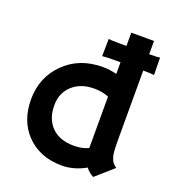

<svg xmlns="http://www.w3.org/2000/svg" viewBox="-133 -835 872 949"><g transform="rotate(20 303.0 -360.5)"><path d="M421.9 -27.3Q359.9 7.3 297.9 7.3Q235.8 7.3 189.5 -12.2Q143.1 -31.7 110.4 -65.9Q43 -136.2 43 -248.5Q43 -364.7 121.1 -441.9Q199.7 -520 322.3 -520Q359.9 -520 396 -510.3V-571.8H360.8Q323.7 -571.8 300.3 -569.3L301.8 -660.6Q312.5 -657.7 366.2 -657.7H396V-727.5H515.6V-657.7Q561.5 -657.7 571.8 -660.6L573.2 -569.3Q550.3 -571.8 515.6 -571.8V-205.6Q515.6 -140.6 521.7 -120.6Q527.8 -100.6 535.4 -91.3Q543 -82 554.7 -73.7L462.9 7.3Q437.5 -6.3 421.9 -27.3ZM320.8 -105Q361.8 -105 396 -120.6V-391.1Q361.8 -405.3 321.8 -405.3Q281.7 -405.3 253.2 -394.5Q224.6 -383.8 204.1 -364.7Q161.1 -324.7 161.1 -260.7Q161.1 -190.9 200.2 -149.4Q242.2 -105 320.8 -105Z"/></g></svg>

Font: HammersmithOne
Style: Regular
Weight: 400
Designer: Nicole Fally
Foundry: Nicole Fally
Version: Version 1.003